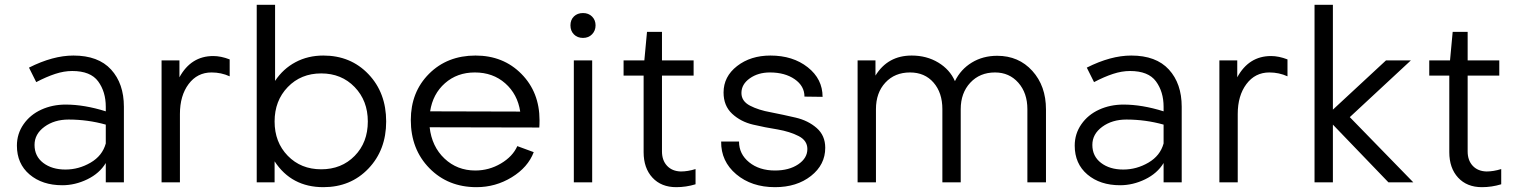

<svg xmlns="http://www.w3.org/2000/svg" viewBox="-20 -755 6287 795"><path d="M493 -313V0H418V-80Q392 -37 341.5 -12.5Q291 12 238 12Q155 12 102.5 -32.5Q50 -77 50 -152Q50 -201 77.5 -240.5Q105 -280 151 -301Q197 -322 252 -322Q329 -322 418 -294V-313Q418 -375 386.5 -418Q355 -461 279 -461Q245 -461 208.5 -449Q172 -437 130 -415L100 -475Q199 -525 284 -525Q387 -525 440 -467Q493 -409 493 -313ZM418 -161V-239Q343 -260 264 -260Q205 -260 164 -230Q123 -200 123 -155Q123 -108 159 -80.5Q195 -53 251 -53Q306 -53 355 -81.5Q404 -110 418 -161Z M863 -523Q895 -523 931 -509V-439Q896 -455 856 -455Q797 -455 761 -407Q725 -359 725 -283V0H649V-505H723V-435Q771 -523 863 -523Z M1117 -87V0H1043V-735H1119V-420Q1152 -470 1203.5 -497.5Q1255 -525 1319 -525Q1432 -525 1505.5 -448Q1579 -371 1579 -252Q1579 -134 1505.5 -57Q1432 20 1319 20Q1187 20 1117 -87ZM1503 -252Q1503 -338 1448.5 -394.5Q1394 -451 1310 -451Q1226 -451 1171.5 -394.5Q1117 -338 1117 -252Q1117 -166 1171.5 -110Q1226 -54 1310 -54Q1394 -54 1448.5 -109.5Q1503 -165 1503 -252Z M1948 -49Q2005 -49 2054 -78Q2103 -107 2122 -150L2190 -125Q2166 -62 2099 -21Q2032 20 1953 20Q1835 20 1758 -58.5Q1681 -137 1681 -258Q1681 -374 1756.5 -449.5Q1832 -525 1949 -525Q2064 -525 2139 -449Q2214 -373 2214 -257Q2214 -238 2213 -227L1759 -228Q1768 -148 1820.5 -98.5Q1873 -49 1948 -49ZM1761 -294 2134 -293Q2123 -365 2072 -410Q2021 -455 1946 -455Q1873 -455 1822.5 -410.5Q1772 -366 1761 -294Z M2432 0H2356V-505H2432ZM2342 -650Q2342 -673 2356.5 -687Q2371 -701 2394 -701Q2417 -701 2431.5 -686.5Q2446 -672 2446 -650Q2446 -628 2431.5 -613Q2417 -598 2394 -598Q2371 -598 2356.5 -612.5Q2342 -627 2342 -650Z M2645 -125V-442H2562V-505H2648L2659 -623H2721V-505H2852V-442H2721V-128Q2721 -91 2742 -68.5Q2763 -46 2799 -45Q2828 -45 2860 -55V8Q2821 20 2780 20Q2718 20 2681.5 -19.5Q2645 -59 2645 -125Z M3189 20Q3092 20 3028.5 -33.5Q2965 -87 2966 -169H3040Q3040 -117 3082 -83Q3124 -49 3189 -49Q3247 -49 3285 -74.5Q3323 -100 3323 -138Q3323 -173 3287 -191.5Q3251 -210 3200 -219Q3149 -227 3098 -239Q3047 -251 3011.5 -284Q2976 -317 2976 -372Q2976 -438 3032 -481.5Q3088 -525 3170 -525Q3263 -525 3324.5 -476.5Q3386 -428 3386 -354L3311 -355Q3311 -399 3270.5 -427Q3230 -455 3168 -455Q3119 -455 3084.5 -430.5Q3050 -406 3050 -370Q3050 -336 3085.5 -317.5Q3121 -299 3172 -290Q3223 -280 3274.5 -268Q3326 -256 3361.5 -225Q3397 -194 3397 -143Q3397 -73 3338 -26.5Q3279 20 3189 20Z M3607 -303V0H3531V-505H3605V-442Q3656 -525 3755 -525Q3817 -525 3865 -496Q3913 -467 3934 -419Q3958 -468 4004 -496Q4050 -524 4109 -524Q4198 -524 4254.5 -461.5Q4311 -399 4311 -302V0H4234V-303Q4234 -370 4196.5 -412.5Q4159 -455 4100 -455Q4037 -455 3997.5 -412.5Q3958 -370 3958 -303V0H3882V-303Q3882 -371 3845.5 -413Q3809 -455 3748 -455Q3685 -455 3646 -413Q3607 -371 3607 -303Z M4873 -313V0H4798V-80Q4772 -37 4721.5 -12.5Q4671 12 4618 12Q4535 12 4482.5 -32.5Q4430 -77 4430 -152Q4430 -201 4457.5 -240.5Q4485 -280 4531 -301Q4577 -322 4632 -322Q4709 -322 4798 -294V-313Q4798 -375 4766.5 -418Q4735 -461 4659 -461Q4625 -461 4588.5 -449Q4552 -437 4510 -415L4480 -475Q4579 -525 4664 -525Q4767 -525 4820 -467Q4873 -409 4873 -313ZM4798 -161V-239Q4723 -260 4644 -260Q4585 -260 4544 -230Q4503 -200 4503 -155Q4503 -108 4539 -80.5Q4575 -53 4631 -53Q4686 -53 4735 -81.5Q4784 -110 4798 -161Z M5243 -523Q5275 -523 5311 -509V-439Q5276 -455 5236 -455Q5177 -455 5141 -407Q5105 -359 5105 -283V0H5029V-505H5103V-435Q5151 -523 5243 -523Z M5499 -239V0H5423V-735H5499V-301L5719 -505H5822L5569 -270L5832 0H5729Z M5981 -125V-442H5898V-505H5984L5995 -623H6057V-505H6188V-442H6057V-128Q6057 -91 6078 -68.5Q6099 -46 6135 -45Q6164 -45 6196 -55V8Q6157 20 6116 20Q6054 20 6017.5 -19.5Q5981 -59 5981 -125Z"/></svg>

Font: Metropolitano
Style: Regular
Weight: 400
Designer: Fonts by Alex Slobzheninov & Chris M. Simpson / Changes by Cristiano Sobral
Foundry: Fonts by Alex Slobzheninov & Chris M. Simpson / Changes by Cristiano Sobral
Version: Version 1.00;August 30, 2020;FontCreator 13.0.0.2681 64-bit